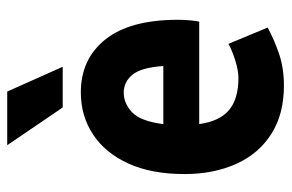

<svg xmlns="http://www.w3.org/2000/svg" viewBox="-154 -622 788 519"><g transform="rotate(-90 239.5 -362.0)"><path d="M29 -257Q29 -346 57.5 -408.5Q86 -471 136 -504Q186 -537 250 -537Q340 -537 393 -470.5Q446 -404 446 -275Q446 -257 444.5 -241.5Q443 -226 441 -217H164Q172 -161 202.5 -136Q233 -111 288 -111Q309 -111 336 -119.5Q363 -128 381 -138L425 -32Q394 -15 355 -1.5Q316 12 268 12Q191 12 137.5 -22Q84 -56 56.5 -117Q29 -178 29 -257ZM249 -421Q220 -421 196 -398.5Q172 -376 164 -314H321Q317 -374 297.5 -397.5Q278 -421 249 -421ZM107 -736H252L319 -586H209Z"/></g></svg>

Font: Radio Canada Condensed
Style: Bold
Weight: 700
Width: 3
Designer: Charles Daoud, Etienne Aubert Bonn, Alexandre Saumier Demers, Jacques Le Bailly
Foundry: Radio-Canada
Version: Version 2.104; ttfautohint (v1.8.4.7-5d5b);gftools[0.9.28.de